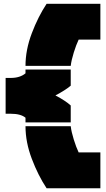

<svg xmlns="http://www.w3.org/2000/svg" viewBox="-20 -859 562 1018"><path d="M227.1 -838.9H512.2V-648.9H397Q383.8 -621.1 371.1 -580.3Q358.4 -539.6 355 -509.8H115.2Q115.2 -594.7 148.7 -682.9Q182.1 -771 227.1 -838.9ZM9.8 -255.9V-445.8H37.1Q85.9 -445.8 115.2 -470.2V-490.2H355V-404.8Q326.2 -380.4 273.9 -353Q326.2 -325.7 355 -299.8V-210H115.2V-234.9Q89.8 -255.9 37.1 -255.9ZM115.2 -189.9H355Q358.4 -160.2 371.1 -119.4Q383.8 -78.6 397 -50.8H512.2V139.2H227.1Q182.1 71.3 148.7 -16.8Q115.2 -105 115.2 -189.9Z"/></svg>

Font: Nastup Basic
Style: Regular
Weight: 400
Designer: Maksym Kobuzan
Foundry: Zakznak
Version: Version 1.020;FEAKit 1.0